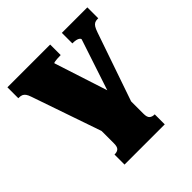

<svg xmlns="http://www.w3.org/2000/svg" viewBox="-201 -695 1070 1070"><g transform="rotate(-45 333.5 -160.0)"><path d="M451 0H218L76 -412Q70 -430 63 -439.5Q56 -449 47 -453Q38 -457 23 -457H19V-543H356V-460H351Q338 -460 326 -459Q314 -458 306.5 -456.5Q299 -455 299 -452L418 -85L394 -117L501 -440Q501 -445 494.5 -450Q488 -455 477 -457.5Q466 -460 452 -460H448V-543H649V-457H643Q630 -457 621 -452.5Q612 -448 605 -437Q598 -426 591 -406ZM218 0H451V98Q451 125 462 134.5Q473 144 491 144H493V223H176V144H178Q197 144 207.5 134.5Q218 125 218 98Z"/></g></svg>

Font: Roboto Serif Black
Style: Regular
Weight: 900
Designer: Greg Gazdowicz
Foundry: Commercial Type
Version: Version 1.008